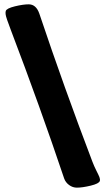

<svg xmlns="http://www.w3.org/2000/svg" viewBox="-20 -760 482 878"><path d="M273.4 56.2Q163.1 -272 29.8 -622.1Q7.3 -680.7 5.9 -693.4Q4.4 -702.1 6.3 -709.5Q9.8 -721.7 47.9 -731Q85.9 -740.2 111.3 -740.2Q145 -740.2 159.7 -698.2Q273.4 -359.4 402.8 -20Q410.2 -0.5 420.4 19.8Q430.7 40 434.6 49.8Q438.5 59.6 436.5 67.4Q433.1 79.6 395 88.9Q356.9 98.1 331.5 98.1Q312.5 98.1 296.1 86.2Q279.8 74.2 273.4 56.2Z"/></svg>

Font: Cooper* Black
Style: Regular
Weight: 900
Designer: Owen Earl
Foundry: indestructible type*
Version: Version 0.001